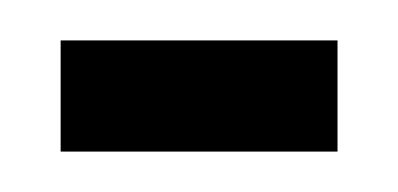

<svg xmlns="http://www.w3.org/2000/svg" viewBox="-20 -640 197 95"><path d="M147 -620V-565H10V-620Z"/></svg>

Font: FFF_tuoi-tre Black
Style: Regular
Weight: 900
Designer: bBox Type GmbH
Foundry: bBox Type GmbH
Version: Version 1.001